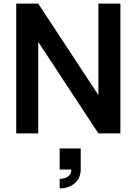

<svg xmlns="http://www.w3.org/2000/svg" viewBox="-20 -740 758 1065"><path d="M192 0H70V-720H192L525.8 -212.5V-720H647.8V0H525.8L192 -507.7ZM311 305V252.5Q318.5 252.5 334 249.2Q349.5 245.8 362.5 234.6Q375.6 223.4 375.3 200.2H311V83.5H427.7V200.2Q427.7 247.8 394.6 276.4Q361.5 305 311 305Z"/></svg>

Font: Manrope Variable Light
Style: Regular
Weight: 200
Designer: Mikhail Sharanda
Foundry: Mikhail Sharanda
Version: Version 4.505